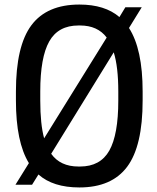

<svg xmlns="http://www.w3.org/2000/svg" viewBox="-20 -812 689 844"><path d="M329 -792Q441 -792 505 -737L531 -780H603L547 -689Q607 -596 607 -410V-370Q607 -170 539 -79Q471 12 329 12Q213 12 149 -45L121 0H48L107 -95Q50 -188 50 -370V-410Q50 -610 118 -701Q186 -792 329 -792ZM174 -204 449 -647Q409 -700 332 -700H325Q236 -700 196.5 -630Q157 -560 157 -410V-370Q157 -266 174 -204ZM480 -582 205 -136Q245 -80 325 -80H332Q421 -80 460.5 -150Q500 -220 500 -370V-410Q500 -518 480 -582Z"/></svg>

Font: Coupeur_Texte
Style: Regular
Weight: 400
Designer: Léa Rolland
Version: Version 1.000;PS 001.000;hotconv 1.0.88;makeotf.lib2.5.64775